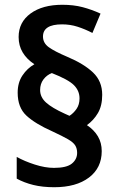

<svg xmlns="http://www.w3.org/2000/svg" viewBox="-20 -783 499 804"><path d="M54 -395Q54 -437 74 -467Q94 -497 124 -514Q92 -535 75 -563.5Q58 -592 58 -628Q58 -690 108 -726.5Q158 -763 241 -763Q288 -763 326 -753Q364 -743 401 -726L367 -645Q336 -661 305 -671Q274 -681 240 -681Q160 -681 160 -630Q160 -603 184 -585.5Q208 -568 262 -545Q331 -516 369.5 -479.5Q408 -443 408 -386Q408 -340 390 -309.5Q372 -279 344 -259Q374 -239 390 -212Q406 -185 406 -150Q406 -80 352.5 -39.5Q299 1 207 1Q158 1 119.5 -8.5Q81 -18 50 -35V-126Q82 -108 125.5 -94Q169 -80 206 -80Q259 -80 281 -98Q303 -116 303 -143Q303 -161 295 -174Q287 -187 264.5 -200Q242 -213 199 -233Q127 -265 90.5 -299Q54 -333 54 -395ZM148 -406Q148 -376 173 -353.5Q198 -331 251 -307L271 -298Q288 -309 300.5 -327Q313 -345 313 -371Q313 -403 289.5 -426.5Q266 -450 197 -477Q176 -469 162 -450.5Q148 -432 148 -406Z"/></svg>

Font: Noto Sans SemiCondensed SemiBold
Style: Regular
Weight: 600
Width: 4
Designer: Monotype Design Team
Foundry: Monotype Imaging Inc.
Version: Version 2.013; ttfautohint (v1.8.4.7-5d5b)